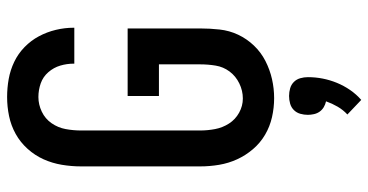

<svg xmlns="http://www.w3.org/2000/svg" viewBox="-268 -515 1036 540"><g transform="rotate(-90 250.0 -245.0)"><path d="M244 8Q217 8 190.5 2Q164 -4 141 -17.5Q118 -31 100.5 -51.5Q83 -72 72 -96Q61 -120 56.5 -146.5Q52 -173 52 -200V-535Q52 -562 56.5 -589Q61 -616 72 -640.5Q83 -665 101.5 -685.5Q120 -706 143.5 -719Q167 -732 193.5 -737.5Q220 -743 247 -743Q273 -743 298 -738.5Q323 -734 346 -723Q369 -712 387.5 -694Q406 -676 418 -653.5Q430 -631 436 -606Q442 -581 442 -556V-554H341V-555Q341 -575 335.5 -593.5Q330 -612 317 -627Q304 -642 285.5 -648.5Q267 -655 247 -655Q226 -655 206 -645.5Q186 -636 173.5 -618Q161 -600 157 -578.5Q153 -557 153 -535V-200Q153 -179 157 -158Q161 -137 172.5 -119Q184 -101 203 -90.5Q222 -80 243 -80Q265 -80 285.5 -90Q306 -100 319 -117.5Q332 -135 335.5 -156.5Q339 -178 339 -200V-316H250V-404H440V-200Q440 -173 437 -145.5Q434 -118 422.5 -93.5Q411 -69 392 -49Q373 -29 348.5 -16.5Q324 -4 297.5 2Q271 8 244 8ZM239 253 198 214Q211 202 220 186.5Q229 171 235 154Q226 152 218.5 147.5Q211 143 206 136Q201 129 199 120Q197 111 197 103Q197 92 200 81.5Q203 71 210.5 63.5Q218 56 228.5 53Q239 50 250 50Q261 50 271.5 53Q282 56 289.5 63.5Q297 71 300 81.5Q303 92 303 103Q303 124 299 144.5Q295 165 287 184.5Q279 204 267 221.5Q255 239 239 253Z"/></g></svg>

Font: Iosevka SS18 Semibold
Style: Regular
Weight: 600
Monospace: yes
Designer: Belleve Invis
Foundry: Belleve Invis
Version: Version 25.1.1; ttfautohint (v1.8.4)